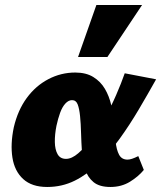

<svg xmlns="http://www.w3.org/2000/svg" viewBox="-20 -731 642 765"><path d="M168 14Q107 14 72.5 -17.5Q38 -49 29.5 -103Q21 -157 35 -224Q51 -292 86.5 -340.5Q122 -389 172.5 -415.5Q223 -442 280 -442Q323 -442 352 -424Q381 -406 398 -377Q415 -348 423 -313Q431 -278 434 -243Q437 -202 440.5 -168Q444 -134 454.5 -114.5Q465 -95 488 -95Q496 -95 506.5 -98.5Q517 -102 531 -109L553 -54Q532 -28 498 -7Q464 14 420 14Q376 14 352.5 -5.5Q329 -25 319 -56.5Q309 -88 306.5 -126Q304 -164 303 -200Q302 -239 299 -268.5Q296 -298 289.5 -315Q283 -332 267 -332Q253 -332 240.5 -318.5Q228 -305 219.5 -281.5Q211 -258 205 -230Q198 -195 198.5 -165Q199 -135 209.5 -116.5Q220 -98 243 -98Q266 -98 292 -120.5Q318 -143 345.5 -179.5Q373 -216 398 -261.5Q423 -307 443 -353Q463 -399 477 -439L602 -415Q569 -356 533 -295Q497 -234 457 -178.5Q417 -123 372.5 -79.5Q328 -36 277.5 -11Q227 14 168 14ZM291 -504 364 -711H546L408 -504Z"/></svg>

Font: Ysabeau Infant Black
Style: Italic
Weight: 900
Italic angle: -12°
Designer: Christian Thalmann (Catharsis Fonts)
Version: Version 2.001;gftools[0.9.30]; featfreeze: ss01,ss02,lnum